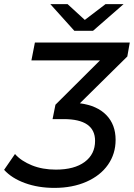

<svg xmlns="http://www.w3.org/2000/svg" viewBox="-25 -907 652 935"><path d="M595 -632 364 -404Q448 -393 493 -346.5Q538 -300 538 -226Q538 -158 501 -105Q464 -52 396 -22Q328 8 240 8Q161 8 96.5 -15.5Q32 -39 -5 -80L48 -157Q78 -123 130 -102Q182 -81 247 -81Q337 -81 387.5 -118.5Q438 -156 438 -221Q438 -327 285 -327H231L245 -397L462 -613H128L145 -700H607ZM577 -887 428 -757H337L220 -887H304L388 -810L489 -887Z"/></svg>

Font: Idrija
Style: Italic
Weight: 500
Italic angle: -11.3°
Designer: Julieta Ulanovsky
Foundry: Julieta Ulanovsky
Version: Version 7.200